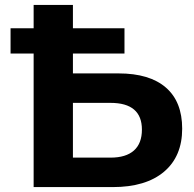

<svg xmlns="http://www.w3.org/2000/svg" viewBox="-20 -762 792 782"><path d="M117 0V-544H23V-647H117V-742H277V-647H487V-544H277V-463H463Q589 -463 655.5 -405.5Q722 -348 722 -238Q722 -125 648 -62.5Q574 0 439 0ZM277 -120H430Q493 -120 525.5 -149Q558 -178 558 -234Q558 -343 430 -343H277Z"/></svg>

Font: Montserrat Z
Style: Bold
Weight: 700
Designer: Julieta Ulanovsky
Foundry: Julieta Ulanovsky
Version: Version 8.000